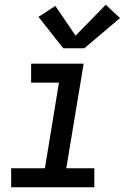

<svg xmlns="http://www.w3.org/2000/svg" viewBox="-20 -788 540 808"><path d="M27 0V-80H169L228 -440H111V-520H332L259 -80H377V0ZM246 -585 142 -717 213 -763 298 -638 425 -768 485 -712 335 -585Z"/></svg>

Font: Iosevka SS04 Medium
Style: Italic
Weight: 500
Italic angle: -9°
Monospace: yes
Designer: Belleve Invis
Foundry: Belleve Invis
Version: Version 19.0.0; ttfautohint (v1.8.4)